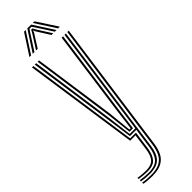

<svg xmlns="http://www.w3.org/2000/svg" viewBox="-320 -751 950 950"><g transform="rotate(-45 155.0 -276.0)"><path d="M72 201.8Q56.2 201.8 40.8 200.5Q25.2 199.2 13.5 196.8V188.5Q26.8 191 42.1 192.2Q57.5 193.5 72 193.5Q109.2 193.5 131.8 181.9Q154.2 170.2 166 147.5Q177.8 124.8 182.5 91.5L278.5 -600H288.2L192.2 92.8Q187.5 127.2 175 151.6Q162.5 176 138.1 188.9Q113.8 201.8 72 201.8ZM72 168.8Q60.5 168.8 45.5 167.5Q30.5 166.2 13.5 163.8V155.5Q31.8 158.5 47 159.4Q62.2 160.2 72 160.2Q105.2 160.2 121.8 142.9Q138.2 125.5 143.8 85.5L155.5 0H118L31 -600H40.8L126.2 -8.2H166.5L153.5 87.2Q147.8 127.2 130.1 148Q112.5 168.8 72 168.8ZM72 185.2Q58.8 185.2 43.5 184Q28.2 182.8 13.5 180.2V171.8Q29.2 174.2 44.4 175.5Q59.5 176.8 72 176.8Q118.2 176.8 137.8 154Q157.2 131.2 163.2 88.5L178 -16.8H133.2L115.2 -146.8L50.5 -600H60.5L124 -153.8L140.2 -25.2H179.2L258.8 -600H268.5L172.8 89.8Q166 139.8 143 162.5Q120 185.2 72 185.2ZM147.2 -33.5 132.8 -161 70.5 -600H80.2L141.8 -168.2L154.5 -41.8H163.2L179.2 -167L238.8 -600H248.8L187.5 -155L171.5 -33.5ZM58.2 -645 128.2 -752.8H140L69.8 -645ZM81.2 -645 151.2 -752.8H178L247.8 -645H236L182.8 -727.5L171.5 -744H157.8L146.2 -727.2L93.2 -645ZM104.5 -645 152.8 -721 160.2 -735H169L176.5 -721L224.8 -645H213L168.5 -715.5L165.8 -724.2H163.5L160.8 -715.5L116.2 -645ZM259.2 -645 189.2 -752.8H200.8L271 -645Z"/></g></svg>

Font: Big Shoulders Inline Text Thin ExtraLight
Style: Regular
Weight: 250
Version: Version 2.002